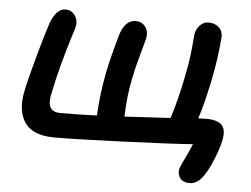

<svg xmlns="http://www.w3.org/2000/svg" viewBox="-49 -571 1021 780"><g transform="rotate(5 462.0 -180.5)"><path d="M750 148.9Q724.1 148.9 712.2 133.3Q700.2 117.7 704.1 96.2Q706.5 85 724.4 48.8Q742.2 12.7 751 -9.8Q676.8 -3.9 472.7 4.2Q268.6 12.2 189 12.2Q99.6 12.2 66.7 -35.6Q33.7 -83.5 49.8 -164.1Q60.5 -215.3 85.7 -307.1Q110.8 -398.9 127.9 -449.2Q150.4 -509.8 188 -509.8Q211.9 -509.8 226.1 -490Q240.2 -470.2 234.9 -443.8Q233.4 -436.5 220 -394.5Q206.5 -352.5 189 -287.1Q171.4 -221.7 158.2 -154.8Q146.5 -88.9 203.1 -88.9Q275.9 -88.9 352.1 -91.8Q356.9 -182.6 373 -264.2Q387.7 -337.9 415 -431.2Q434.6 -487.8 476.1 -487.8Q501 -487.8 515.4 -468.8Q529.8 -449.7 523.9 -419.9Q522.5 -413.6 506.1 -355Q489.7 -296.4 481 -252Q465.8 -178.2 463.9 -97.2Q645 -107.4 650.9 -107.9Q673.3 -174.8 693.8 -276.9Q704.1 -325.7 709 -364.7Q713.9 -403.8 715.3 -426.5Q716.8 -449.2 717.8 -455.1Q722.2 -478.5 737.1 -493.2Q752 -507.8 771 -507.8Q797.4 -507.8 814.5 -491.7Q831.5 -475.6 828.1 -445.8Q821.8 -365.2 803.2 -272.9Q781.7 -171.4 763.2 -116.2Q778.3 -117.2 796.9 -117.2Q841.8 -117.2 859.9 -97.9Q877.9 -78.6 868.2 -34.2Q862.8 -6.3 847.2 33Q831.5 72.3 817.9 96.2Q802.7 122.6 786.6 135.7Q770.5 148.9 750 148.9Z"/></g></svg>

Font: Shantell Sans Normal
Style: Italic
Weight: 500
Italic angle: -11.31°
Designer: Stephen Nixon, Anya Danilova, Shantell Martin
Foundry: Arrow Type
Version: Version 1.006;[559af2be0]